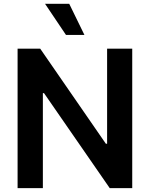

<svg xmlns="http://www.w3.org/2000/svg" viewBox="-20 -981 781 1001"><path d="M669.4 -727.3H538.4V-231.5H532L189.6 -727.3H71.7V0H203.5V-495.4H209.5L552.2 0H669.4ZM214.8 -961.3 323.9 -799H420.1L340.9 -961.3Z"/></svg>

Font: Margiela Sans Semi Bold
Style: Regular
Weight: 600
Designer: Stefan Endress, Andreas Faust
Version: Version 1.100;FEAKit 1.0